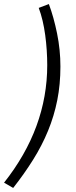

<svg xmlns="http://www.w3.org/2000/svg" viewBox="-64 -751 377 947"><path d="M1 176 -44 150Q169 -119 169 -430Q169 -465 166.5 -503Q164 -541 159 -578Q154 -615 146 -649Q138 -683 127 -712L177 -731Q201 -667 217.5 -586Q234 -505 234 -423Q234 -335 218.5 -257Q203 -179 173 -106Q143 -33 99.5 36.5Q56 106 1 176Z"/></svg>

Font: TypoPRO Source Sans Pro
Style: Italic
Weight: 400
Italic angle: -11°
Designer: Paul D. Hunt
Foundry: Adobe Systems Incorporated
Version: Version 1.075;PS 2.000;hotconv 1.0.86;makeotf.lib2.5.63406